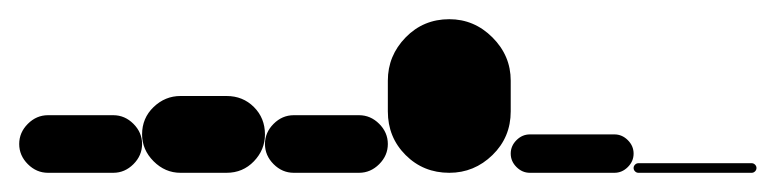

<svg xmlns="http://www.w3.org/2000/svg" viewBox="-20 -180 808 200"><path d="M30 -60Q18 -60 9 -51Q0 -42 0 -30Q0 -18 9 -9Q18 0 30 0H98Q110 0 119 -9Q128 -18 128 -30Q128 -42 119 -51Q110 -60 98 -60Z M168 -80Q152 -80 140 -68.5Q128 -57 128 -40Q128 -24 140 -12Q152 0 168 0H216Q233 0 244.5 -12Q256 -24 256 -40Q256 -57 244.5 -68.5Q233 -80 216 -80Z M286 -60Q274 -60 265 -51Q256 -42 256 -30Q256 -18 265 -9Q274 0 286 0H354Q366 0 375 -9Q384 -18 384 -30Q384 -42 375 -51Q366 -60 354 -60Z M384 -64H512V-96H384ZM448 -128Q421 -128 402.5 -109Q384 -90 384 -64Q384 -37 402.5 -18.5Q421 0 448 0Q474 0 493 -18.5Q512 -37 512 -64Q512 -90 493 -109Q474 -128 448 -128ZM448 -160Q421 -160 402.5 -141Q384 -122 384 -96Q384 -69 402.5 -50.5Q421 -32 448 -32Q474 -32 493 -50.5Q512 -69 512 -96Q512 -122 493 -141Q474 -160 448 -160Z M532 -40Q524 -40 518 -34Q512 -28 512 -20Q512 -12 518 -6Q524 0 532 0H620Q628 0 634 -6Q640 -12 640 -20Q640 -28 634 -34Q628 -40 620 -40Z M645 -10Q643 -10 641.5 -8.5Q640 -7 640 -5Q640 -3 641.5 -1.5Q643 0 645 0H763Q765 0 766.5 -1.5Q768 -3 768 -5Q768 -7 766.5 -8.5Q765 -10 763 -10Z"/></svg>

Font: Wavefont
Style: Bold
Weight: 700
Version: Version 3.004;gftools[0.9.33]